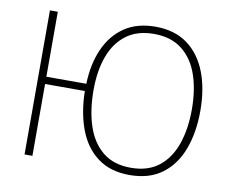

<svg xmlns="http://www.w3.org/2000/svg" viewBox="-80 -826 1121 937"><g transform="rotate(10 481.0 -357.5)"><path d="M904 -358Q904 -251 873 -168Q842 -85 778.5 -37.5Q715 10 617 10Q522 10 459 -37Q396 -84 365 -166.5Q334 -249 332 -356H135V0H96V-714H135V-392H333Q336 -491 369.5 -566Q403 -641 465 -683Q527 -725 618 -725Q713 -725 776.5 -678.5Q840 -632 872 -549.5Q904 -467 904 -358ZM373 -369Q373 -268 398.5 -191Q424 -114 478 -70Q532 -26 617 -26Q702 -26 756 -68.5Q810 -111 836 -186Q862 -261 862 -358Q862 -454 836.5 -528.5Q811 -603 756.5 -646Q702 -689 617 -689Q534 -689 480 -648.5Q426 -608 399.5 -536Q373 -464 373 -369Z"/></g></svg>

Font: Noto Sans Disp ExtLt
Style: Regular
Weight: 200
Designer: Monotype Design Team
Foundry: Monotype Imaging Inc.
Version: Version 2.000;GOOG;noto-source:20170915:90ef993387c0